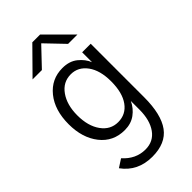

<svg xmlns="http://www.w3.org/2000/svg" viewBox="-305 -865 1179 1179"><g transform="rotate(-45 284.5 -275.5)"><path d="M43 0ZM119.1 -272.5Q119.1 -179.7 160.2 -122.6Q201.2 -65.4 267.6 -65.4Q335 -65.4 374.5 -120.1Q414.1 -174.8 414.1 -273.4Q414.1 -369.1 373.5 -424.3Q333 -479.5 269.5 -479.5Q201.2 -479.5 160.2 -421.4Q119.1 -363.3 119.1 -272.5ZM43 -271.5Q43 -393.6 103.5 -468.3Q164.1 -543 259.8 -543Q320.3 -543 358.9 -511.7Q397.5 -480.5 414.1 -439.5V-525.4H488.3V-61.5Q488.3 87.9 435.1 160.6Q381.8 233.4 265.6 233.4Q139.6 233.4 70.3 137.7L123 103.5Q183.6 171.9 267.6 171.9Q336.9 171.9 375.5 117.7Q414.1 63.5 414.1 -27.3V-102.5Q393.6 -58.6 355 -30.3Q316.4 -2 261.7 -2Q162.1 -2 102.5 -77.6Q43 -153.3 43 -271.5ZM81.1 -623 241.2 -785.2H308.6L470.7 -623H389.6L275.4 -742.2L162.1 -623Z"/></g></svg>

Font: Batunionen A1
Style: Regular
Weight: 400
Designer: HanYang I&C Co.,Ltd.
Foundry: HanYang I&C Co.,Ltd.
Version: Version 2.50; ttfautohint (v1.6)